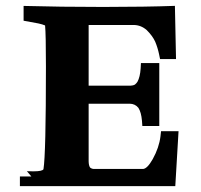

<svg xmlns="http://www.w3.org/2000/svg" viewBox="-20 -635 687 655"><path d="M589.1 -187.5H568.4H529.4L527.5 -170.2C524.4 -144.5 515.6 -118.4 501 -92.1C488.7 -70.4 477.7 -59.3 468.1 -58.6H299.6C294.9 -58.9 290.7 -60.6 287.2 -63.6C284.2 -68.1 282.6 -75.2 282.4 -84.6V-281.2H422.7C434.9 -281 444.7 -276.3 452 -267.3C458.5 -257.4 462.6 -242.7 464.3 -223.3L465.6 -205.1H523.4V-419.9H460.8L459.8 -401.4C458.5 -382 454.9 -366.9 448.9 -356C446.6 -352.4 443.6 -349.1 440.1 -346.3C436.7 -344.3 432 -343.1 426.1 -342.8H282.4V-549.8H436.2C452.7 -549.6 467.5 -543.8 480.5 -532.4C493.7 -519.3 503.3 -506.1 509.4 -492.9C515.2 -479.1 519.6 -464.6 522.8 -449.3L526 -433.6H580.5L576.7 -615C510.9 -612.6 429.3 -611.4 332.2 -611.3C234.6 -611.3 144 -612.5 60.5 -614.8V-564.3L111.2 -555C120.1 -553.1 127.6 -550.8 133.8 -548.2C135.7 -528.2 136.7 -481.6 136.7 -408.6C136.7 -208.9 133.9 -91.9 128.3 -57.8C126 -53 114.8 -50.6 94.7 -50.5C83.8 -50.5 76.2 -50.6 71.8 -50.9L86.9 -33.1H47.9V0H578Z"/></svg>

Font: Bentham
Style: Bold
Weight: 700
Version: Version 002.001